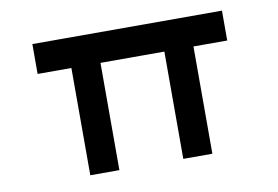

<svg xmlns="http://www.w3.org/2000/svg" viewBox="-62 -628 1053 728"><g transform="rotate(-10 464.5 -264.0)"><path d="M231 0V-478L248 -413H101V-528H831V-413H692L701 -440V0H589V-462L599 -413H330L343 -440V0Z"/></g></svg>

Font: Lexend Tera Medium
Style: Regular
Weight: 500
Designer: Bonnie Shaver-Troup, Thomas Jockin
Foundry: Lexend
Version: Version 1.007